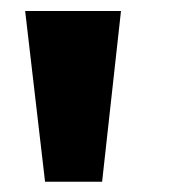

<svg xmlns="http://www.w3.org/2000/svg" viewBox="-20 -748 345 358"><path d="M64 -409.2 26.9 -727.5H205.6L170.4 -409.2Z"/></svg>

Font: Inter 24pt Black
Style: Regular
Weight: 900
Designer: Rasmus Andersson
Foundry: rsms
Version: Version 4.001;git-66647c0bb